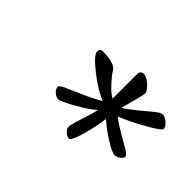

<svg xmlns="http://www.w3.org/2000/svg" viewBox="-66 -917 513 513"><g transform="rotate(45 190.5 -661.0)"><path d="M381 -726Q381 -720 343 -698.5Q305 -677 271 -663Q284 -652 307.5 -638.5Q331 -625 346 -616Q361 -607 361 -601.5Q361 -596 353.5 -590Q346 -584 337 -584Q328 -584 302 -600Q276 -616 253 -636Q249 -604 238.5 -566.5Q228 -529 220 -529Q212 -529 204.5 -536.5Q197 -544 197 -550Q197 -556 201.5 -571.5Q206 -587 212.5 -607Q219 -627 221 -638Q205 -623 169.5 -603Q134 -583 125.5 -583Q117 -583 109 -590.5Q101 -598 101 -606Q101 -611 119 -619Q137 -627 166.5 -640Q196 -653 213 -664Q184 -675 146.5 -704.5Q109 -734 109 -746Q109 -758 119 -758Q167 -758 176 -739Q180 -731 197.5 -712Q215 -693 227 -687V-778Q227 -793 240 -793Q250 -793 264.5 -780Q279 -767 279 -758.5Q279 -750 261 -686Q277 -696 298 -713.5Q319 -731 332 -741.5Q345 -752 352.5 -752Q360 -752 370.5 -743.5Q381 -735 381 -726Z"/></g></svg>

Font: Kalam
Style: Regular
Weight: 400
Designer: Lipi Raval (Devanagari and Latin), Jonny Pinhorn (Latin)
Foundry: Indian Type Foundry
Version: Version 2.001;PS 1.0;hotconv 1.0.79;makeotf.lib2.5.61930; tt